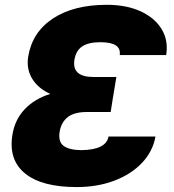

<svg xmlns="http://www.w3.org/2000/svg" viewBox="-20 -757 713 787"><path d="M617.2 -197.3Q606.4 -136.2 562 -89.4Q517.6 -42.5 448.5 -16.4Q379.4 9.8 293.9 9.8Q150.9 9.8 82.3 -46.4Q13.7 -102.5 31.2 -206.1Q41 -266.6 81.1 -309.1Q121.1 -351.6 186 -372.1Q136.2 -394.5 111.8 -434.6Q87.4 -474.6 95.7 -525.4Q112.3 -625.5 197.3 -681.4Q282.2 -737.3 418 -737.3Q498 -737.3 556.2 -710.7Q614.3 -684.1 642.6 -637.5Q670.9 -590.8 661.1 -531.2H470.7Q478.5 -584 391.6 -584Q342.8 -584 317.1 -566.9Q291.5 -549.8 285.2 -512.7Q273.4 -441.9 362.3 -441.4H457L442.4 -353.5L433.6 -297.9H338.9Q285.6 -298.3 258.5 -277.6Q231.4 -256.8 224.6 -217.8Q217.8 -176.3 240.7 -159.2Q263.7 -142.1 312.5 -141.6Q415 -142.6 424.8 -197.3Z"/></svg>

Font: Inter Tight Black
Style: Italic
Weight: 900
Italic angle: -9.39999°
Designer: Rasmus Andersson
Foundry: rsms
Version: Version 3.004; ttfautohint (v1.8.4.7-5d5b)